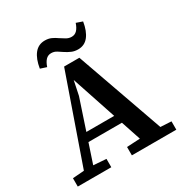

<svg xmlns="http://www.w3.org/2000/svg" viewBox="-195 -1009 1102 1156"><g transform="rotate(-30 356.0 -430.5)"><path d="M12 0V-58L115 -66H136L245 -58V0ZM69 0 302 -667H408L644 0H501L311 -570H312L291 -469L135 0ZM181 -200V-259H488V-200ZM388 0V-58L515 -65H568L697 -58V0ZM169 -729Q179 -792 206.5 -826.5Q234 -861 279 -861Q304 -861 323 -852.5Q342 -844 360 -831Q377 -820 394.5 -809.5Q412 -799 432 -799Q454 -799 469 -814.5Q484 -830 494 -860L537 -845Q527 -783 500 -748.5Q473 -714 428 -714Q403 -714 383.5 -722.5Q364 -731 347 -742Q329 -754 312 -765Q295 -776 274 -776Q252 -776 237 -760.5Q222 -745 212 -715Z"/></g></svg>

Font: Source Serif 4 SemiBold
Style: Regular
Weight: 600
Designer: Frank Grießhammer
Foundry: Adobe Systems Incorporated
Version: Version 4.004;hotconv 1.0.116;makeotfexe 2.5.65601